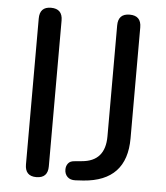

<svg xmlns="http://www.w3.org/2000/svg" viewBox="-52 -758 702 812"><g transform="rotate(5 299.0 -352.5)"><path d="M132 7Q84 7 84 -43V-662Q84 -712 132 -712Q181 -712 181 -662V-43Q181 7 132 7ZM298 6Q276 7 264 -5Q252 -17 252 -36Q252 -51 260.5 -62Q269 -73 287 -74L318 -77Q417 -85 417 -191V-662Q417 -712 466 -712Q515 -712 515 -662V-191Q515 -10 332 4Z"/></g></svg>

Font: Chiron GoRound TC
Style: Regular
Weight: 400
Designer: Ryoko NISHIZUKA 西塚涼子 (kana, bopomofo & ideographs); Paul D. Hunt (Latin, Greek & Cyrillic); Sandoll Communications 산돌커뮤니
Foundry: Adobe
Version: Version 1.000;hotconv 1.1.1;makeotfexe 2.6.0